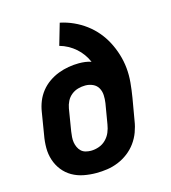

<svg xmlns="http://www.w3.org/2000/svg" viewBox="-110 -824 821 922"><g transform="rotate(-15 300.0 -363.5)"><path d="M256 8Q224 8 193 2Q162 -4 136 -19Q110 -34 91.5 -57.5Q73 -81 63.5 -110Q54 -139 54 -170.5Q54 -202 60 -234L78 -344Q82 -370 92 -395Q102 -420 119 -441.5Q136 -463 159 -479Q182 -495 207 -504.5Q232 -514 258 -518.5Q284 -523 310 -523Q326 -523 341.5 -521Q357 -519 371 -514Q362 -535 349 -553Q336 -571 319.5 -585.5Q303 -600 283 -611Q263 -622 241 -628L272 -735Q306 -728 338 -713.5Q370 -699 397.5 -678.5Q425 -658 447 -632Q469 -606 485 -575.5Q501 -545 511.5 -511Q522 -477 525.5 -441.5Q529 -406 525.5 -369Q522 -332 516 -296L497 -186Q493 -159 483 -132Q473 -105 456 -81.5Q439 -58 415.5 -40Q392 -22 365 -11Q338 0 310.5 4Q283 8 256 8ZM258 -102Q278 -102 298 -109Q318 -116 333 -131Q348 -146 356 -165Q364 -184 367 -204L384 -305Q387 -325 386 -344.5Q385 -364 376 -380Q367 -396 349.5 -404Q332 -412 312 -412Q294 -412 276 -407Q258 -402 243 -390Q228 -378 219.5 -361Q211 -344 208 -326L190 -216Q188 -203 187 -189Q186 -175 188 -162.5Q190 -150 195.5 -138Q201 -126 210 -117.5Q219 -109 232 -105.5Q245 -102 258 -102Z"/></g></svg>

Font: Iosevka Curly Slab XBdEx
Style: Italic
Weight: 800
Width: 7
Italic angle: -9°
Monospace: yes
Designer: Belleve Invis
Foundry: Belleve Invis
Version: Version 11.1.0; ttfautohint (v1.8.3)